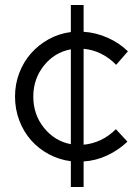

<svg xmlns="http://www.w3.org/2000/svg" viewBox="-20 -637 555 767"><path d="M263 110V7Q216 1 175 -21Q134 -43 104 -77Q74 -111 57 -156Q40 -201 40 -251Q40 -301 57 -345.5Q74 -390 104 -424Q134 -458 175 -480.5Q216 -503 263 -509V-617H314V-510Q363 -507 409.5 -486.5Q456 -466 491 -432L444 -378Q417 -406 383.5 -422.5Q350 -439 314 -442V-59Q349 -62 382 -77.5Q415 -93 443 -121L489 -71Q453 -37 408 -16Q363 5 314 8V110ZM113 -251Q113 -179 156 -126Q199 -73 263 -61V-440Q198 -428 155.5 -375Q113 -322 113 -251Z"/></svg>

Font: Red Hat Display
Style: Regular
Weight: 400
Designer: Pentagram / MCKL
Foundry: Pentagram / MCKL
Version: Version 1.003; Red Hat Display